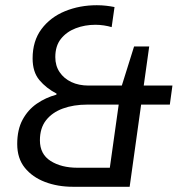

<svg xmlns="http://www.w3.org/2000/svg" viewBox="-20 -716 703 736"><path d="M260 0Q201 0 152.5 -18.5Q104 -37 75 -73Q46 -109 46 -164Q46 -219 66.5 -257Q87 -295 121 -318.5Q155 -342 196 -353L197 -357Q157 -378 131 -409Q105 -440 105 -492Q105 -559 139 -604.5Q173 -650 229 -673Q285 -696 351 -696Q370 -696 387 -694Q404 -692 419 -689L408 -612Q395 -616 378.5 -618.5Q362 -621 346 -621Q305 -621 270 -607.5Q235 -594 213.5 -567Q192 -540 192 -497Q192 -464 208.5 -439.5Q225 -415 253.5 -401.5Q282 -388 320 -388H447L494 -538H552L531 -388H641L631 -315H521L477 0ZM277 -73H401L435 -315H314Q262 -315 221 -300Q180 -285 156.5 -255Q133 -225 133 -178Q133 -125 174 -99Q215 -73 277 -73Z"/></svg>

Font: Chivo Medium Light
Style: Italic
Weight: 300
Italic angle: -8.05°
Version: Version 2.002